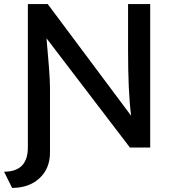

<svg xmlns="http://www.w3.org/2000/svg" viewBox="-54 -720 851 937"><path d="M5 197 -34 118Q82 118 82 -1V-700H179L586 -155Q578 -216 574.5 -296Q571 -376 571 -470V-700H679V0H580L173 -533Q180 -458 185 -391.5Q190 -325 190 -291V24Q190 102 139 149.5Q88 197 5 197Z"/></svg>

Font: Lexend
Style: Regular
Weight: 400
Designer: Bonnie Shaver-Troup, Thomas Jockin
Foundry: Lexend
Version: Version 1.007; ttfautohint (v1.8.3)